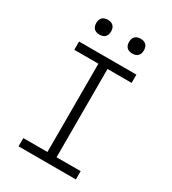

<svg xmlns="http://www.w3.org/2000/svg" viewBox="-221 -1052 1043 1166"><g transform="rotate(30 300.0 -468.5)"><path d="M99 0V-58H268V-677H99V-735H501V-677H332V-58H501V0ZM415 -833Q404 -833 394 -836Q384 -839 376.5 -846.5Q369 -854 366 -864Q363 -874 363 -885Q363 -896 366 -906Q369 -916 376.5 -923.5Q384 -931 394 -934Q404 -937 415 -937Q426 -937 436 -934Q446 -931 453.5 -923.5Q461 -916 464 -906Q467 -896 467 -885Q467 -874 464 -864Q461 -854 453.5 -846.5Q446 -839 436 -836Q426 -833 415 -833ZM185 -833Q174 -833 164 -836Q154 -839 146.5 -846.5Q139 -854 136 -864Q133 -874 133 -885Q133 -896 136 -906Q139 -916 146.5 -923.5Q154 -931 164 -934Q174 -937 185 -937Q196 -937 206 -934Q216 -931 223.5 -923.5Q231 -916 234 -906Q237 -896 237 -885Q237 -874 234 -864Q231 -854 223.5 -846.5Q216 -839 206 -836Q196 -833 185 -833Z"/></g></svg>

Font: Iosevka Light Extended
Style: Regular
Weight: 300
Width: 7
Monospace: yes
Designer: Belleve Invis
Foundry: Belleve Invis
Version: Version 32.5.0; ttfautohint (v1.8.4)